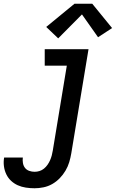

<svg xmlns="http://www.w3.org/2000/svg" viewBox="-78 -793 619 1026"><path d="M107 213Q83 213 60 209.5Q37 206 17 197Q-3 188 -19 173Q-35 158 -44.5 138Q-54 118 -57 95Q-60 72 -56 49Q-56 49 -56 49Q-56 49 -56 49H44Q44 49 44 49Q44 49 44 49Q42 63 44.5 78Q47 93 55.5 104Q64 115 78 120Q92 125 107 125Q120 125 133 121Q146 117 157 108Q168 99 176 87.5Q184 76 189.5 63.5Q195 51 198.5 38Q202 25 204 12L279 -442H161V-530H395L303 26Q299 50 292 73.5Q285 97 272 119Q259 141 241 159.5Q223 178 201 190.5Q179 203 154.5 208Q130 213 107 213ZM233 -588 169 -649 320 -773H415L521 -643L446 -594L360 -716Z"/></svg>

Font: Iosevka Curly Slab SmBdObl
Style: Regular
Weight: 600
Italic angle: -9°
Monospace: yes
Designer: Belleve Invis
Foundry: Belleve Invis
Version: Version 11.0.0; ttfautohint (v1.8.3)